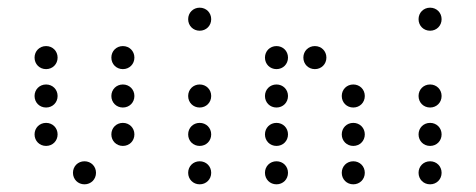

<svg xmlns="http://www.w3.org/2000/svg" viewBox="-20 -500 1240 500"><path d="M100 -320C117 -320 130 -333 130 -350C130 -367 117 -380 100 -380C83 -380 70 -367 70 -350C70 -333 83 -320 100 -320ZM300 -320C317 -320 330 -333 330 -350C330 -367 317 -380 300 -380C283 -380 270 -367 270 -350C270 -333 283 -320 300 -320ZM100 -220C117 -220 130 -233 130 -250C130 -267 117 -280 100 -280C83 -280 70 -267 70 -250C70 -233 83 -220 100 -220ZM300 -220C317 -220 330 -233 330 -250C330 -267 317 -280 300 -280C283 -280 270 -267 270 -250C270 -233 283 -220 300 -220ZM100 -120C117 -120 130 -133 130 -150C130 -167 117 -180 100 -180C83 -180 70 -167 70 -150C70 -133 83 -120 100 -120ZM300 -120C317 -120 330 -133 330 -150C330 -167 317 -180 300 -180C283 -180 270 -167 270 -150C270 -133 283 -120 300 -120ZM200 -20C217 -20 230 -33 230 -50C230 -67 217 -80 200 -80C183 -80 170 -67 170 -50C170 -33 183 -20 200 -20Z M500 -420C517 -420 530 -433 530 -450C530 -467 517 -480 500 -480C483 -480 470 -467 470 -450C470 -433 483 -420 500 -420ZM500 -220C517 -220 530 -233 530 -250C530 -267 517 -280 500 -280C483 -280 470 -267 470 -250C470 -233 483 -220 500 -220ZM500 -120C517 -120 530 -133 530 -150C530 -167 517 -180 500 -180C483 -180 470 -167 470 -150C470 -133 483 -120 500 -120ZM500 -20C517 -20 530 -33 530 -50C530 -67 517 -80 500 -80C483 -80 470 -67 470 -50C470 -33 483 -20 500 -20Z M700 -320C717 -320 730 -333 730 -350C730 -367 717 -380 700 -380C683 -380 670 -367 670 -350C670 -333 683 -320 700 -320ZM800 -320C817 -320 830 -333 830 -350C830 -367 817 -380 800 -380C783 -380 770 -367 770 -350C770 -333 783 -320 800 -320ZM700 -220C717 -220 730 -233 730 -250C730 -267 717 -280 700 -280C683 -280 670 -267 670 -250C670 -233 683 -220 700 -220ZM900 -220C917 -220 930 -233 930 -250C930 -267 917 -280 900 -280C883 -280 870 -267 870 -250C870 -233 883 -220 900 -220ZM700 -120C717 -120 730 -133 730 -150C730 -167 717 -180 700 -180C683 -180 670 -167 670 -150C670 -133 683 -120 700 -120ZM900 -120C917 -120 930 -133 930 -150C930 -167 917 -180 900 -180C883 -180 870 -167 870 -150C870 -133 883 -120 900 -120ZM700 -20C717 -20 730 -33 730 -50C730 -67 717 -80 700 -80C683 -80 670 -67 670 -50C670 -33 683 -20 700 -20ZM900 -20C917 -20 930 -33 930 -50C930 -67 917 -80 900 -80C883 -80 870 -67 870 -50C870 -33 883 -20 900 -20Z M1100 -420C1117 -420 1130 -433 1130 -450C1130 -467 1117 -480 1100 -480C1083 -480 1070 -467 1070 -450C1070 -433 1083 -420 1100 -420ZM1100 -220C1117 -220 1130 -233 1130 -250C1130 -267 1117 -280 1100 -280C1083 -280 1070 -267 1070 -250C1070 -233 1083 -220 1100 -220ZM1100 -120C1117 -120 1130 -133 1130 -150C1130 -167 1117 -180 1100 -180C1083 -180 1070 -167 1070 -150C1070 -133 1083 -120 1100 -120ZM1100 -20C1117 -20 1130 -33 1130 -50C1130 -67 1117 -80 1100 -80C1083 -80 1070 -67 1070 -50C1070 -33 1083 -20 1100 -20Z"/></svg>

Font: TINY 5x3 60
Style: Regular
Weight: 150
Designer: Jack Halten Fahnestock
Foundry: Velvetyne Type Foundry
Version: Version 1.002;hotconv 1.0.109;makeotfexe 2.5.65596